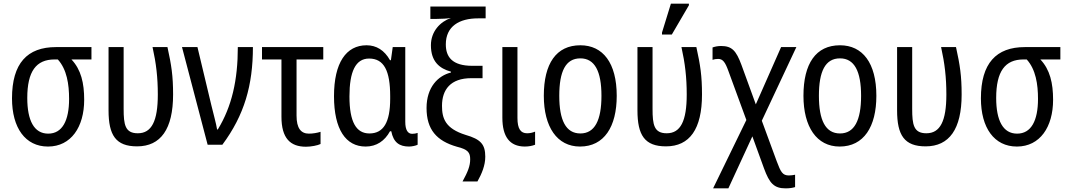

<svg xmlns="http://www.w3.org/2000/svg" viewBox="-20 -796 5878 1056"><path d="M244 10C371 10 443 -98 443 -247C443 -339 426 -413 373 -469H483V-537H288C130 -537 46 -448 46 -255C46 -93 119 10 244 10ZM245 -61C167 -61 130 -134 130 -257C130 -404 179 -469 280 -469H298C348 -414 360 -332 360 -252C360 -133 323 -61 245 -61Z M734 9C864 9 932 -86 932 -276C932 -379 923 -437 901 -537H819C839 -447 848 -370 848 -276C848 -130 814 -63 738 -63C668 -63 660 -110 660 -198V-537H577V-189C577 -52 617 9 734 9Z M1122 0H1203C1324 -163 1371 -327 1371 -537H1288C1288 -355 1255 -210 1178 -84H1174C1169 -116 1154 -169 1142 -219L1066 -537H981Z M1663 11C1691 11 1727 4 1743 -4V-71C1724 -65 1701 -61 1679 -61C1635 -61 1611 -91 1611 -160V-469H1758V-537H1421V-469H1528V-154C1528 -35 1577 11 1663 11Z M1991 10C2051 10 2096 -21 2125 -74H2132C2144 -13 2176 10 2230 10C2246 10 2268 5 2277 0V-65C2269 -62 2258 -60 2247 -60C2223 -60 2209 -81 2209 -126V-537H2140L2130 -465H2125C2094 -520 2050 -547 1996 -547C1884 -547 1817 -451 1817 -267C1817 -84 1882 10 1991 10ZM2012 -62C1939 -62 1902 -125 1902 -266C1902 -401 1935 -474 2010 -474C2092 -474 2126 -407 2126 -267V-253C2126 -123 2089 -62 2012 -62Z M2524 202H2606C2630 159 2649 114 2649 66C2649 -2 2624 -30 2541 -54C2429 -89 2411 -145 2411 -214C2411 -303 2458 -366 2572 -366H2634V-434H2578C2467 -434 2432 -483 2432 -552C2432 -652 2507 -695 2609 -695H2651V-760H2347V-692H2381C2411 -692 2442 -694 2460 -697C2402 -677 2350 -624 2350 -547C2350 -458 2397 -419 2460 -402V-397C2390 -380 2326 -317 2326 -202C2326 -84 2381 -21 2493 11C2554 26 2566 43 2566 80C2566 117 2553 149 2524 202Z M2865 10C2889 10 2908 6 2923 0V-72C2908 -66 2894 -63 2879 -63C2844 -63 2826 -87 2826 -147V-537H2743V-149C2743 -43 2784 9 2865 10Z M3372 -269C3372 -450 3296 -547 3172 -547C3039 -547 2971 -446 2971 -269C2971 -98 3044 10 3170 10C3303 10 3372 -99 3372 -269ZM3056 -269C3056 -404 3091 -475 3172 -475C3251 -475 3288 -404 3288 -269C3288 -134 3251 -62 3172 -62C3092 -62 3056 -135 3056 -269Z M3621 -606H3675L3769 -767V-776H3670L3621 -617ZM3643 9C3773 9 3841 -86 3841 -276C3841 -379 3832 -437 3810 -537H3728C3748 -447 3757 -370 3757 -276C3757 -130 3723 -63 3647 -63C3577 -63 3569 -110 3569 -198V-537H3486V-189C3486 -52 3526 9 3643 9Z M3902 240H3986L4118 -46L4182 130C4212 212 4237 240 4301 240C4324 240 4340 237 4353 233V165C4343 167 4332 169 4319 169C4284 169 4274 150 4252 91L4170 -132L4360 -537H4276L4137 -222L4058 -439C4029 -517 4006 -543 3946 -543C3925 -543 3911 -539 3899 -535V-467C3907 -470 3918 -472 3930 -472C3956 -472 3969 -453 3986 -406L4085 -136Z M4800 -269C4800 -450 4724 -547 4600 -547C4467 -547 4399 -446 4399 -269C4399 -98 4472 10 4598 10C4731 10 4800 -99 4800 -269ZM4484 -269C4484 -404 4519 -475 4600 -475C4679 -475 4716 -404 4716 -269C4716 -134 4679 -62 4600 -62C4520 -62 4484 -135 4484 -269Z M5071 9C5201 9 5269 -86 5269 -276C5269 -379 5260 -437 5238 -537H5156C5176 -447 5185 -370 5185 -276C5185 -130 5151 -63 5075 -63C5005 -63 4997 -110 4997 -198V-537H4914V-189C4914 -52 4954 9 5071 9Z M5573 10C5700 10 5772 -98 5772 -247C5772 -339 5755 -413 5702 -469H5812V-537H5617C5459 -537 5375 -448 5375 -255C5375 -93 5448 10 5573 10ZM5574 -61C5496 -61 5459 -134 5459 -257C5459 -404 5508 -469 5609 -469H5627C5677 -414 5689 -332 5689 -252C5689 -133 5652 -61 5574 -61Z"/></svg>

Font: Noto Sans Condensed
Style: Regular
Weight: 400
Width: 3
Designer: Monotype Design Team
Foundry: Monotype Imaging Inc.
Version: Version 2.013